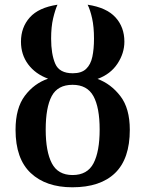

<svg xmlns="http://www.w3.org/2000/svg" viewBox="-20 -785 617 815"><path d="M287 10Q175 10 110.5 -50.5Q46 -111 46 -234Q46 -326 85.5 -378.5Q125 -431 184 -451Q130 -471 99.5 -512Q69 -553 69 -608Q69 -669 106.5 -711Q144 -753 224 -765Q214 -743 205.5 -707Q197 -671 197 -621Q197 -555 214.5 -514.5Q232 -474 289 -474Q326 -474 345.5 -492.5Q365 -511 372 -544Q379 -577 379 -621Q379 -671 371 -707Q363 -743 352 -765Q432 -753 470 -711.5Q508 -670 508 -608Q508 -559 478.5 -514.5Q449 -470 394 -450Q451 -429 491 -377Q531 -325 531 -234Q531 -111 468.5 -50.5Q406 10 287 10ZM288 -42Q351 -42 377 -92Q403 -142 403 -235Q403 -329 376.5 -377Q350 -425 288 -425Q225 -425 199.5 -377Q174 -329 174 -235Q174 -142 200 -92Q226 -42 288 -42Z"/></svg>

Font: Noto Serif SemiCondensed SemiBold
Style: Regular
Weight: 600
Width: 4
Designer: Monotype Design Team
Foundry: Monotype Imaging Inc.
Version: Version 2.013; ttfautohint (v1.8.4.7-5d5b)